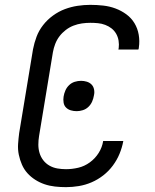

<svg xmlns="http://www.w3.org/2000/svg" viewBox="-20 -763 640 791"><path d="M252 8Q229 8 206.5 5.5Q184 3 163.5 -4Q143 -11 125 -22.5Q107 -34 93 -49.5Q79 -65 70.5 -84.5Q62 -104 57.5 -125.5Q53 -147 54.5 -169.5Q56 -192 59 -215L116 -560Q121 -586 130.5 -611.5Q140 -637 157.5 -659.5Q175 -682 198.5 -699Q222 -716 247.5 -725.5Q273 -735 299.5 -739Q326 -743 352 -743Q379 -743 405.5 -740Q432 -737 456 -728Q480 -719 500.5 -704Q521 -689 534 -667.5Q547 -646 551.5 -620Q556 -594 552 -567Q552 -565 551.5 -563Q551 -561 550 -559H468Q468 -560 468 -561.5Q468 -563 469 -564Q471 -580 468.5 -595.5Q466 -611 458.5 -624Q451 -637 439.5 -646Q428 -655 413.5 -660.5Q399 -666 383.5 -667.5Q368 -669 352 -669Q335 -669 317.5 -666.5Q300 -664 283 -657.5Q266 -651 251 -639.5Q236 -628 225 -613.5Q214 -599 207.5 -582Q201 -565 198 -548L141 -203Q138 -185 138 -167Q138 -149 143 -132.5Q148 -116 158.5 -102.5Q169 -89 184 -80.5Q199 -72 216.5 -69Q234 -66 252 -66Q277 -66 302.5 -72Q328 -78 350 -94Q372 -110 386.5 -133Q401 -156 405 -182H488Q483 -155 472.5 -129.5Q462 -104 445 -81Q428 -58 405.5 -40.5Q383 -23 357.5 -12Q332 -1 305 3.5Q278 8 252 8ZM296 -305Q283 -305 271.5 -308.5Q260 -312 252 -320Q244 -328 242 -340.5Q240 -353 242 -365Q244 -378 249.5 -390.5Q255 -403 265 -412.5Q275 -422 288 -426Q301 -430 314 -430Q326 -430 337.5 -426.5Q349 -423 357 -415Q365 -407 367.5 -394.5Q370 -382 367 -370Q365 -357 359.5 -344.5Q354 -332 344 -322.5Q334 -313 321 -309Q308 -305 296 -305Z"/></svg>

Font: Iosevka Curly Extended Oblique
Style: Regular
Weight: 400
Width: 7
Italic angle: -9°
Monospace: yes
Designer: Belleve Invis
Foundry: Belleve Invis
Version: Version 11.1.0; ttfautohint (v1.8.3)